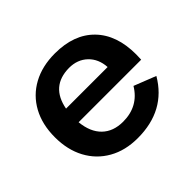

<svg xmlns="http://www.w3.org/2000/svg" viewBox="-119 -619 777 777"><g transform="rotate(-45 269.5 -230.0)"><path d="M269 10Q198 10 145 -20Q92 -50 63 -104Q34 -158 34 -230Q34 -303 63.5 -357Q93 -411 147 -440.5Q201 -470 274 -470Q383 -470 443.5 -408Q504 -346 504 -235Q504 -226 503.5 -217.5Q503 -209 503 -205H145Q151 -144 184.5 -111.5Q218 -79 274 -79Q362 -79 406 -152L500 -115Q427 10 269 10ZM273 -388Q168 -387 148 -280H386Q383 -329 352 -358.5Q321 -388 273 -388Z"/></g></svg>

Font: Jost* Medium
Style: Regular
Weight: 500
Version: Version 3.7